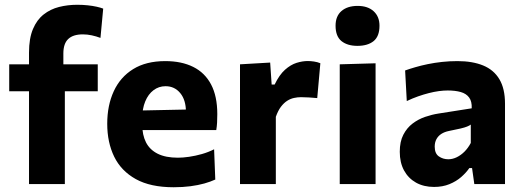

<svg xmlns="http://www.w3.org/2000/svg" viewBox="-20 -767 2176 800"><path d="M100.9 0Q100.9 -53.7 100.9 -103.8Q100.9 -154 100.9 -216V-266Q100.9 -295.7 100.9 -330.8Q100.9 -365.9 100.9 -403.4Q100.9 -440.9 100.9 -477.8Q100.9 -514.7 100.9 -548Q100.9 -607.2 117.3 -645.9Q133.6 -684.6 161.8 -706.7Q190 -728.9 226 -738Q262.1 -747.1 301.7 -747.1Q324.7 -747.1 345.4 -744.9Q366.1 -742.7 382.7 -739Q399.3 -735.3 410 -731.1L398.6 -609.1Q380.8 -615.8 362.2 -619.8Q343.5 -623.8 325.3 -623.8Q284.8 -623.8 264.4 -604.6Q244 -585.4 244 -544.3Q244 -534.5 244 -520.5Q244 -506.5 244 -499L250.2 -473.8V-216Q250.2 -154 250.2 -103.8Q250.2 -53.7 250.2 0ZM18.4 -386.7V-499H387.3V-386.7Q340.4 -386.7 297.2 -386.7Q254 -386.7 209.9 -386.7H143.5Z M703.6 13.2Q607 13.2 545.8 -20.8Q484.7 -54.8 455.7 -114.3Q426.8 -173.9 426.8 -251Q426.8 -327.8 454 -386.8Q481.1 -445.8 534.9 -479.1Q588.7 -512.4 668.5 -512.4Q736.6 -512.4 785.1 -488.2Q833.6 -464.1 859.5 -415.1Q885.4 -366.1 885.4 -291.5Q885.4 -271.4 884.5 -255.8Q883.6 -240.3 881.1 -225L752.8 -273.4Q753.8 -280.1 754.3 -287.1Q754.8 -294.2 754.8 -300.2Q754.8 -350.3 731.1 -379Q707.4 -407.8 669.8 -407.8Q641.6 -407.8 619.7 -391.2Q597.7 -374.7 585.2 -344.5Q572.6 -314.3 572.6 -273V-248.7Q572.6 -204.8 588.3 -173.8Q604.1 -142.9 637.1 -126.4Q670.1 -109.9 721.4 -109.9Q741.3 -109.9 767.5 -113.6Q793.8 -117.4 821.1 -125.1Q848.5 -132.9 872.1 -145L877 -18.9Q857.7 -10 831.8 -2.6Q805.8 4.7 773.5 9Q741.2 13.2 703.6 13.2ZM484.6 -225V-304.9L794 -311.4L881.1 -286.8V-225Z M980 0Q980 -53.7 980 -103.8Q980 -154 980 -216V-266Q980 -323.3 980 -381.3Q980 -439.4 980 -499L1105.7 -506.3L1111.9 -414.7H1124.3Q1143.8 -455.2 1167.4 -476.3Q1191.1 -497.4 1215.7 -505.1Q1240.2 -512.7 1262.5 -512.7Q1273.8 -512.7 1288 -510.7Q1302.3 -508.7 1314.8 -503.5L1301.8 -358.3Q1282.5 -360 1267.1 -361Q1251.6 -362.1 1233.8 -362.1Q1219.9 -362.1 1205.2 -358.9Q1190.4 -355.8 1176.6 -347Q1162.7 -338.1 1150.5 -322.1Q1138.4 -306 1129.3 -280.3V-208Q1129.3 -152.1 1129.3 -102.9Q1129.3 -53.7 1129.3 0Z M1395.6 0Q1395.6 -53.7 1395.6 -103.8Q1395.6 -154 1395.6 -216V-266Q1395.6 -315.5 1395.6 -354.8Q1395.6 -394 1395.6 -428.7Q1395.6 -463.3 1395.6 -499L1544.9 -503.3Q1544.9 -467.3 1544.9 -431.9Q1544.9 -396.6 1544.9 -356.6Q1544.9 -316.7 1544.9 -266V-216Q1544.9 -154 1544.9 -103.8Q1544.9 -53.7 1544.9 0ZM1469.2 -575.9Q1427.6 -575.9 1402.9 -595.7Q1378.2 -615.6 1378.2 -659.9Q1378.2 -699.8 1402.9 -721.1Q1427.6 -742.4 1470.2 -742.4Q1512.5 -742.4 1536.8 -720.2Q1561.2 -698 1561.2 -659.9Q1561.2 -615.6 1536.7 -595.7Q1512.1 -575.9 1469.2 -575.9Z M1788.6 11.9Q1745.7 11.9 1713.5 -6Q1681.4 -24 1663.5 -56.8Q1645.7 -89.7 1645.7 -134.4Q1645.7 -176.8 1660.5 -205.5Q1675.4 -234.3 1699.2 -252.3Q1723 -270.3 1751.3 -280Q1779.5 -289.6 1806.4 -293.8L1945.5 -315.7Q1946.7 -344.5 1934.7 -360.7Q1922.7 -377 1899.8 -383.5Q1876.9 -390 1845.7 -390Q1828.7 -390 1808.7 -387.4Q1788.7 -384.7 1766.8 -379.1Q1744.9 -373.5 1721.8 -365.4Q1698.7 -357.3 1674.9 -345.9L1668 -473.4Q1686.6 -480.1 1710.5 -487Q1734.3 -494 1762.5 -499.8Q1790.6 -505.6 1821.8 -509Q1853 -512.4 1886.2 -512.4Q1948.5 -512.4 1992.9 -494.3Q2037.2 -476.2 2060.7 -437Q2084.2 -397.8 2084.2 -335.1Q2084.2 -310.5 2084.2 -275Q2084.2 -239.5 2084.2 -211.3V-164.1Q2084.2 -126 2084.2 -85.8Q2084.2 -45.7 2084.2 0H1956.3L1946.9 -66.7H1935.6Q1922.1 -47.3 1901.5 -29.2Q1880.8 -11.2 1852.6 0.3Q1824.3 11.9 1788.6 11.9ZM1847.8 -103.4Q1865.7 -103.4 1883 -111.8Q1900.4 -120.2 1915.5 -135.3Q1930.6 -150.5 1941.6 -171.3V-247.9Q1935.5 -243.4 1926.3 -239.7Q1917.1 -235.9 1899.3 -231.6Q1881.4 -227.4 1849.8 -221.1Q1831.8 -217.4 1818.8 -209Q1805.8 -200.6 1798.5 -187.2Q1791.3 -173.9 1791.3 -155.9Q1791.3 -127.4 1808.5 -115.4Q1825.8 -103.4 1847.8 -103.4Z"/></svg>

Font: Commissioner Thin
Style: Regular
Weight: 100
Designer: Kostas Bartsokas
Foundry: Kostas Bartsokas
Version: Version 1.001;gftools[0.9.23]